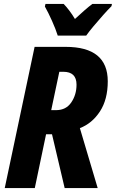

<svg xmlns="http://www.w3.org/2000/svg" viewBox="-20 -951 586 971"><path d="M4 0 155 -714H312Q525 -714 525 -540Q525 -448 485.5 -387.5Q446 -327 384 -303L474 0H307L243 -272H213L156 0ZM264 -394Q314 -394 340.5 -433Q367 -472 367 -523Q367 -588 300 -588H280L239 -394ZM272 -771Q262 -803 243 -845.5Q224 -888 207 -918L210 -931H302Q315 -918 330.5 -897.5Q346 -877 359 -855Q384 -878 406 -897.5Q428 -917 447 -931H546L544 -920Q526 -902 501.5 -874.5Q477 -847 453.5 -819Q430 -791 416 -771Z"/></svg>

Font: Noto Sans Condensed ExtraBold
Style: Italic
Weight: 800
Width: 3
Italic angle: -12°
Designer: Monotype Design Team
Foundry: Monotype Imaging Inc.
Version: Version 2.013; ttfautohint (v1.8.4.7-5d5b)